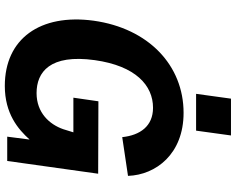

<svg xmlns="http://www.w3.org/2000/svg" viewBox="-111 -859 980 798"><g transform="rotate(90 379.0 -460.0)"><path d="M543 -930H390L370 -785H523ZM337 10C452 10 517 -45 560 -93L548 0H649L702 -378L401 -379L386 -275H530L517 -233C497 -175 448 -122 367 -122C280 -122 204 -177 230 -364C254 -534 335 -606 428 -606C504 -606 542 -553 550 -478L711 -502C707 -618 620 -733 449 -733C252 -733 98 -588 66 -359C36 -137 141 10 337 10Z"/></g></svg>

Font: United Sans
Style: Bold Italic
Weight: 700
Italic angle: -8°
Designer: Pablo Impallari, Rodrigo Fuenzalida (Modified by Dan O. Williams)
Version: Version 1.000;PS 001.000;hotconv 1.0.88;makeotf.lib2.5.64775